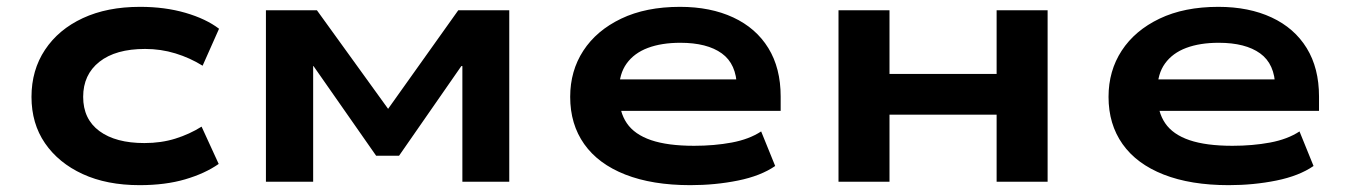

<svg xmlns="http://www.w3.org/2000/svg" viewBox="-20 -531 3937 561"><path d="M388 10Q292 10 221.5 -22.5Q151 -55 111.5 -112.5Q72 -170 72 -248Q72 -326 111.5 -385.5Q151 -445 222 -478Q293 -511 389 -511Q462 -511 522 -493.5Q582 -476 620 -447L572 -339Q535 -362 492.5 -375Q450 -388 404 -388Q318 -388 270.5 -350.5Q223 -313 223 -248Q223 -183 270.5 -148Q318 -113 402 -113Q451 -113 492.5 -126Q534 -139 569 -161L619 -52Q579 -24 521 -7Q463 10 388 10Z M757 0V-501H906L1114 -213L1319 -501H1468V0H1331V-338H1328L1146 -76H1079L896 -338H895V0Z M1997 10Q1886 10 1807 -21Q1728 -52 1687 -110Q1646 -168 1646 -248Q1646 -324 1684.5 -383Q1723 -442 1795 -476.5Q1867 -511 1967 -511Q2056 -511 2122.5 -480Q2189 -449 2225 -390.5Q2261 -332 2261 -249V-207H1762V-299H2155L2133 -277Q2132 -344 2089 -375Q2046 -406 1968 -406Q1913 -406 1873 -391Q1833 -376 1811 -345.5Q1789 -315 1789 -269V-254Q1789 -204 1811.5 -171Q1834 -138 1882.5 -121.5Q1931 -105 2008 -105Q2067 -105 2118 -114.5Q2169 -124 2204 -147L2245 -46Q2203 -17 2136.5 -3.5Q2070 10 1997 10Z M2430 0V-501H2579V-315H2892V-501H3041V0H2892V-196H2579V0Z M3570 10Q3459 10 3380 -21Q3301 -52 3260 -110Q3219 -168 3219 -248Q3219 -324 3257.5 -383Q3296 -442 3368 -476.5Q3440 -511 3540 -511Q3629 -511 3695.5 -480Q3762 -449 3798 -390.5Q3834 -332 3834 -249V-207H3335V-299H3728L3706 -277Q3705 -344 3662 -375Q3619 -406 3541 -406Q3486 -406 3446 -391Q3406 -376 3384 -345.5Q3362 -315 3362 -269V-254Q3362 -204 3384.5 -171Q3407 -138 3455.5 -121.5Q3504 -105 3581 -105Q3640 -105 3691 -114.5Q3742 -124 3777 -147L3818 -46Q3776 -17 3709.5 -3.5Q3643 10 3570 10Z"/></svg>

Font: Nunito Sans 7pt Expanded
Style: Bold
Weight: 700
Width: 7
Designer: Vernon Adams
Foundry: Vernon Adams
Version: Version 3.101;gftools[0.9.27]